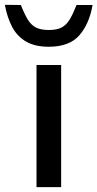

<svg xmlns="http://www.w3.org/2000/svg" viewBox="-75 -771 401 791"><path d="M75.4 0V-503.2H176.9V0ZM126 -578.4Q69 -578.4 32.2 -599.9Q-4.6 -621.3 -25.1 -660.4Q-45.5 -699.5 -55 -751.1L10.9 -750.4Q25.4 -713.6 39.2 -690.8Q53 -668.1 73 -657.7Q93.1 -647.4 126 -647.4Q159.2 -647.4 178.8 -657.7Q198.3 -668.1 212.1 -690.8Q225.9 -713.6 240.4 -750.4H306.3Q293.1 -673 252 -625.7Q211 -578.4 126 -578.4Z"/></svg>

Font: REM Medium
Style: Regular
Weight: 500
Designer: Octavio Pardo
Foundry: Ashler Design
Version: Version 1.005;gftools[0.9.28]